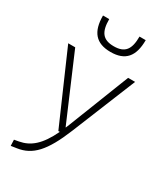

<svg xmlns="http://www.w3.org/2000/svg" viewBox="-242 -889 1071 1228"><g transform="rotate(30 293.0 -274.5)"><path d="M48.3 234.4 90.8 228C196.8 212.4 264.6 141.1 340.8 -45.9L532.7 -517.6H481L305.7 -70.3C302.2 -61 298.3 -52.2 294.9 -43.9H293L90.3 -517.6H38.6L264.6 0H275.4C217.8 120.6 159.2 169.4 79.1 184.1L46.4 189.9ZM300.3 -604.5C408.2 -604.5 458 -662.1 458 -782.7H412.1C412.1 -689.5 383.3 -646.5 300.3 -646.5C218.8 -646.5 188.5 -687.5 188.5 -782.7H142.6C142.6 -663.1 191.9 -604.5 300.3 -604.5Z"/></g></svg>

Font: Cascadia Mono PL ExtraLight
Style: Regular
Weight: 200
Monospace: yes
Designer: Aaron Bell
Foundry: Saja Typeworks
Version: Version 2404.023